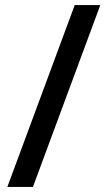

<svg xmlns="http://www.w3.org/2000/svg" viewBox="-20 -736 425 758"><path d="M376 -716 110 2H9L275 -716Z"/></svg>

Font: Noto Sans Lao Looped Medium
Style: Regular
Weight: 500
Designer: Mark Frömberg, Ben Mitchell
Foundry: The Fontpad Ltd
Version: Version 1.002; ttfautohint (v1.8.4.7-5d5b)